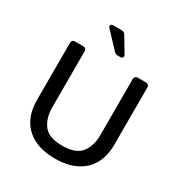

<svg xmlns="http://www.w3.org/2000/svg" viewBox="-216 -1112 1216 1283"><g transform="rotate(30 391.5 -471.0)"><path d="M93 -265V-709Q93 -720 99.5 -726.5Q106 -733 117 -733H182Q193 -733 199.5 -726.5Q206 -720 206 -709V-274Q206 -195 245.5 -141Q285 -87 391 -87Q497 -87 537 -141Q577 -195 577 -274V-709Q577 -720 583.5 -726.5Q590 -733 601 -733H666Q677 -733 683.5 -726.5Q690 -720 690 -709V-265Q690 -184 657.5 -121.5Q625 -59 557.5 -23.5Q490 12 391 12Q292 12 225 -23.5Q158 -59 125.5 -121.5Q93 -184 93 -265ZM452 -810Q452 -803 446.5 -798.5Q441 -794 431 -794H413Q395 -794 383 -807L273 -924Q265 -934 265 -940Q265 -946 270.5 -950Q276 -954 285 -954H350Q370 -954 379 -938L448 -823Q452 -816 452 -810Z"/></g></svg>

Font: Shippori Gochic B2 Bold
Style: Regular
Weight: 700
Designer: FONTDASU
Foundry: FONTDASU / Google Inc. / but / Adobe
Version: Version 1.130